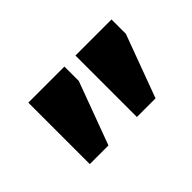

<svg xmlns="http://www.w3.org/2000/svg" viewBox="-49 -828 444 444"><g transform="rotate(-45 173.5 -605.5)"><path d="M113 -505H52V-706H170V-659ZM267 -505H206V-706H324V-659Z"/></g></svg>

Font: STIX Two Text
Style: Bold
Weight: 700
Designer: Ross Mills, John Hudson & Paul Hanslow, Tiro Typeworks Ltd; with prior portions MicroPress Inc., and Coen Hoffman.
Foundry: Tiro Typeworks Ltd
Version: Version 2.13 b171